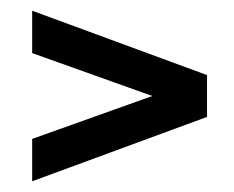

<svg xmlns="http://www.w3.org/2000/svg" viewBox="-20 -529 436 358"><path d="M366 -311 40 -191V-270L264 -350L40 -430V-509L366 -389Z"/></svg>

Font: Bebas Neue
Style: Regular
Weight: 400
Designer: Ryoichi Tsunekawa
Foundry: Ryoichi Tsunekawa
Version: Version 1.400